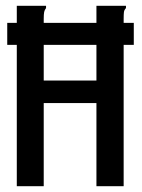

<svg xmlns="http://www.w3.org/2000/svg" viewBox="-20 -643 490 663"><path d="M5 -488V-564H38V-623H139V-615Q134 -609 132.5 -601.5Q131 -594 131 -578V-564H313V-623H415V-615Q409 -609 408 -601.5Q407 -594 407 -578V-564H442V-488H407V0H313V-287H131V0H38V-488ZM131 -365H313V-488H131Z"/></svg>

Font: Inconsolata SemiCondensed SemiBold
Style: Regular
Weight: 600
Width: 4
Monospace: yes
Designer: Raph Levien, Cyreal, Brenton Simpson
Foundry: Raph Levien, Cyreal, Google
Version: Version 3.001; ttfautohint (v1.8.2.53-6de2)